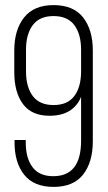

<svg xmlns="http://www.w3.org/2000/svg" viewBox="-20 -727 422 753"><path d="M190 -707Q268 -707 306 -658.5Q344 -610 344 -529V-173Q344 -91 306 -42.5Q268 6 190 6Q113 6 75 -41.5Q37 -89 37 -169V-178H81V-167Q81 -107 107.5 -71.5Q134 -36 189 -36Q298 -36 298 -175V-347Q267 -273 174 -273Q104 -273 70 -319Q36 -365 36 -444V-529Q36 -610 74.5 -658.5Q113 -707 190 -707ZM82 -532V-447Q82 -386 108.5 -350.5Q135 -315 190 -315Q245 -315 271.5 -350.5Q298 -386 298 -447V-532Q298 -593 271.5 -628.5Q245 -664 190 -664Q135 -664 108.5 -628.5Q82 -593 82 -532Z"/></svg>

Font: Bebas Neue Book
Style: Regular
Weight: 400
Designer: Ryoichi Tsunekawa
Foundry: Ryoichi Tsunekawa
Version: Version 001.003